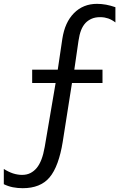

<svg xmlns="http://www.w3.org/2000/svg" viewBox="-20 -780 642 1008"><path d="M99.1 208Q86.4 208 73.2 206.8Q60.1 205.6 47.4 203.1Q22.9 198.2 0 187V106.9Q13.2 115.2 24.9 120.8Q36.6 126.5 48.3 130.4Q60.5 134.3 72.5 136.2Q84.5 138.2 95.2 138.2Q121.1 138.2 139.9 128.4Q158.7 118.7 172.9 101.6Q187 84.5 197.5 57.4Q208 30.3 214.8 -8.8L272 -344.2H148.9V-414.1H283.2L307.1 -575.2Q314 -620.1 329.1 -653.3Q344.2 -686.5 368.2 -710.9Q416.5 -759.8 489.3 -759.8Q512.7 -759.8 537.1 -755.4Q560.5 -751 585.9 -742.2V-662.1Q578.6 -668 568.4 -673.8Q558.1 -679.7 548.3 -683.1Q540 -686 529.1 -688Q518.1 -689.9 505.4 -689.9Q480.5 -689.9 461.7 -681.9Q442.9 -673.8 429.2 -659.7Q414.6 -644 405.8 -621.6Q397 -599.1 392.1 -565.9L370.1 -414.1H518.1V-344.2H357.9L309.1 -34.2Q299.3 26.9 282 74.7Q264.6 122.6 239.7 151.9Q191.9 208 99.1 208Z"/></svg>

Font: Hack
Style: Italic
Weight: 400
Italic angle: -11°
Monospace: yes
Designer: Christopher Simpkins
Foundry: Christopher Simpkins
Version: Version 2.019; ttfautohint (v1.4.1) -l 4 -r 80 -G 350 -x 0 -